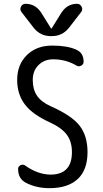

<svg xmlns="http://www.w3.org/2000/svg" viewBox="-20 -980 540 1010"><path d="M303.7 -914.1Q334 -960 385.7 -960Q401.4 -960 409.2 -944.8Q417 -929.7 407.2 -917L343.8 -835Q308.6 -790 252.9 -790H247.1Q191.4 -790 156.2 -835L92.8 -917Q83 -929.7 90.3 -944.8Q97.7 -960 114.3 -960Q166 -960 196.3 -914.1L248 -831.1Q248 -830.1 250 -830.1Q252 -830.1 252 -831.1ZM245.1 -335Q151.4 -377 110.8 -430.7Q70.3 -484.4 70.3 -559.6Q70.3 -639.6 121.1 -689.9Q171.9 -740.2 254.9 -740.2Q332 -740.2 378.9 -719.7Q419.9 -703.1 419.9 -655.3Q419.9 -641.6 407.2 -634.8Q394.5 -627.9 382.8 -634.8Q327.1 -668 259.8 -668Q212.9 -668 182.6 -637.7Q152.3 -607.4 152.3 -559.6Q152.3 -509.8 174.3 -477.1Q196.3 -444.3 245.1 -421.9Q356.4 -373 398.4 -319.3Q440.4 -265.6 440.4 -179.7Q440.4 -85.9 388.7 -38.1Q336.9 9.8 240.2 9.8Q169.9 9.8 114.3 -19.5Q75.2 -41 75.2 -91.8Q75.2 -104.5 87.9 -110.8Q100.6 -117.2 112.3 -109.4Q177.7 -62.5 245.1 -61.5Q358.4 -61.5 358.4 -179.7Q358.4 -234.4 332 -270.5Q305.7 -306.6 245.1 -335Z"/></svg>

Font: Rounded Mgen+ 1m regular
Style: Regular
Weight: 400
Designer: [Source Han Sans]
Ryoko NISHIZUKA  (kana & ideographs); Paul D. Hunt (Latin, Greek & Cyrillic); Wenlong ZHANG  (bopomofo
Version: Version 1.059.20150602